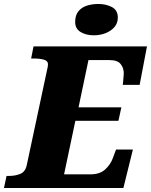

<svg xmlns="http://www.w3.org/2000/svg" viewBox="-45 -948 761 968"><path d="M-25 0 -12 -61H1Q32 -61 57.5 -71.5Q83 -82 90 -116L192 -594Q194 -602 195.5 -610Q197 -618 197 -624Q197 -641 177 -647Q157 -653 125 -653H112L124 -714H696L659 -520H574Q575 -525 576 -538Q577 -551 578 -563.5Q579 -576 579 -578Q579 -606 563 -625.5Q547 -645 508 -645H401L351 -407H567L552 -339H335L278 -69H411Q458 -69 485 -93.5Q512 -118 524 -151L540 -194H625L577 0ZM428 -770Q389 -770 361.5 -786.5Q334 -803 334 -837Q334 -872 351 -892Q368 -912 394.5 -920Q421 -928 451 -928Q489 -928 519 -912.5Q549 -897 549 -859Q549 -831 531.5 -811Q514 -791 486.5 -780.5Q459 -770 428 -770Z"/></svg>

Font: Noto Serif Black
Style: Italic
Weight: 900
Italic angle: -12°
Designer: Monotype Design Team
Foundry: Monotype Imaging Inc.
Version: Version 2.013